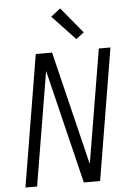

<svg xmlns="http://www.w3.org/2000/svg" viewBox="-63 -1022 726 1068"><g transform="rotate(-5 300.0 -488.0)"><path d="M35 0 157 -735H248L403 -99L509 -735H574L452 0H361L206 -636L100 0ZM389 -798 261 -934 314 -976 433 -832Z"/></g></svg>

Font: Iosevka SS04 Light Extended
Style: Italic
Weight: 300
Width: 7
Italic angle: -9°
Monospace: yes
Designer: Belleve Invis
Foundry: Belleve Invis
Version: Version 19.0.0; ttfautohint (v1.8.4)